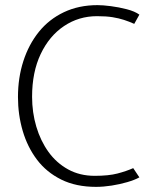

<svg xmlns="http://www.w3.org/2000/svg" viewBox="-20 -714 593 748"><path d="M523 -657Q505 -670 474 -678Q443 -686 412 -690Q381 -694 360 -694Q287 -694 229 -666.5Q171 -639 131.5 -590Q92 -541 71 -476Q50 -411 50 -336Q50 -267 68.5 -204Q87 -141 124 -92Q161 -43 218.5 -14.5Q276 14 354 14Q383 14 415 9Q447 4 476 -4.5Q505 -13 523 -23L499 -59Q472 -47 437.5 -38Q403 -29 349 -29Q291 -29 245.5 -54Q200 -79 169 -122Q138 -165 121.5 -220.5Q105 -276 105 -337Q105 -433 138.5 -503.5Q172 -574 229.5 -612.5Q287 -651 358 -651Q394 -651 418.5 -647Q443 -643 463 -636.5Q483 -630 503 -621Z"/></svg>

Font: Catamaran Thin Thin
Style: Regular
Weight: 250
Version: Version 2.000